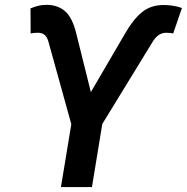

<svg xmlns="http://www.w3.org/2000/svg" viewBox="-20 -757 756 777"><path d="M226.6 0 268.6 -254.4 175.3 -590.8Q169.9 -608.4 159.7 -616.5Q149.4 -624.5 132.3 -624.5Q125.5 -624.5 116.2 -623.5Q106.9 -622.6 104 -621.1L103.5 -723.1Q120.6 -730 134.8 -733.6Q148.9 -737.3 168.5 -737.3Q213.4 -737.3 243.2 -711.7Q272.9 -686 288.6 -621.6L347.7 -384.3L486.3 -621.6Q518.6 -678.2 554.4 -707.5Q590.3 -736.8 642.1 -736.8Q660.6 -736.8 680.9 -733.6Q701.2 -730.5 716.3 -724.6L680.7 -621.1Q678.7 -622.6 669.7 -623.5Q660.6 -624.5 653.8 -624.5Q636.2 -624.5 623 -615.7Q609.9 -606.9 599.6 -590.8L394 -255.4L352.1 0Z"/></svg>

Font: Inter 28pt SemiBold
Style: Italic
Weight: 600
Italic angle: -9.3988°
Designer: Rasmus Andersson
Foundry: rsms
Version: Version 4.001;git-66647c0bb